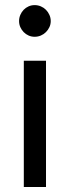

<svg xmlns="http://www.w3.org/2000/svg" viewBox="-20 -750 280 770"><path d="M164.5 -506.5V0H75.5V-506.5ZM183.5 -665.5Q183.5 -652.5 178.2 -641.2Q173 -630 164.2 -621.2Q155.5 -612.5 143.8 -607.5Q132 -602.5 119 -602.5Q106 -602.5 94.8 -607.5Q83.5 -612.5 75 -621.2Q66.5 -630 61.5 -641.2Q56.5 -652.5 56.5 -665.5Q56.5 -678.5 61.5 -690.2Q66.5 -702 75 -710.8Q83.5 -719.5 94.8 -724.5Q106 -729.5 119 -729.5Q132 -729.5 143.8 -724.5Q155.5 -719.5 164.2 -710.8Q173 -702 178.2 -690.2Q183.5 -678.5 183.5 -665.5Z"/></svg>

Font: TypoPRO Lato
Style: Regular
Weight: 400
Designer: Lukasz Dziedzic with Adam Twardoch and Botio Nikoltchev
Foundry: tyPoland Lukasz Dziedzic
Version: Version 2.010; 2014-09-01; http://www.latofonts.com/